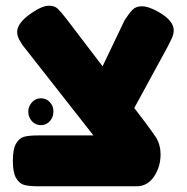

<svg xmlns="http://www.w3.org/2000/svg" viewBox="-20 -652 653 672"><path d="M25 0ZM588 -546Q588 -534 583 -522Q578 -510 566 -487L450 -274L491 -220Q517 -185 528 -168Q542 -143 542 -112Q542 -68 519 -34Q496 0 458 0H115Q83 0 65.5 -4.5Q48 -9 36.5 -28.5Q25 -48 25 -89Q25 -131 36.5 -150Q48 -169 65 -173.5Q82 -178 114 -178H307L59 -494L51 -507Q40 -524 40 -540Q40 -572 90 -606Q127 -632 152 -632Q171 -632 182.5 -621Q194 -610 214 -584L339 -420L416 -581Q432 -606 444 -618Q456 -630 476 -630Q501 -630 537 -609Q588 -579 588 -546ZM167 -262Q167 -242 154.5 -228Q142 -214 123 -214Q104 -214 91.5 -228Q79 -242 79 -262Q79 -279 91.5 -293.5Q104 -308 123 -308Q142 -308 154.5 -294.5Q167 -281 167 -262Z"/></svg>

Font: Fredoka One
Style: Regular
Weight: 400
Designer: Milena B. Brandão, Ben Nathan
Version: Version 2.000; ttfautohint (v1.5.33-1714) -l 8 -r 50 -G 200 